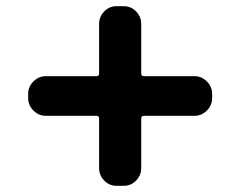

<svg xmlns="http://www.w3.org/2000/svg" viewBox="-20 -600 776 620"><path d="M128 -226Q105 -226 88 -243Q71 -260 71 -283V-297Q71 -320 88 -337Q105 -354 128 -354H291Q300 -354 300 -363V-523Q300 -546 316.5 -563Q333 -580 356 -580H380Q403 -580 419.5 -563Q436 -546 436 -523V-363Q436 -354 445 -354H608Q631 -354 648 -337Q665 -320 665 -297V-283Q665 -260 648 -243Q631 -226 608 -226H445Q436 -226 436 -217V-57Q436 -34 419.5 -17Q403 0 380 0H356Q333 0 316.5 -17Q300 -34 300 -57V-217Q300 -226 291 -226Z"/></svg>

Font: Rounded Mplus 1c ExtraBold
Style: Regular
Weight: 800
Version: Version 1.059.20150529